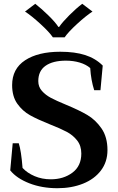

<svg xmlns="http://www.w3.org/2000/svg" viewBox="-20 -983 622 1013"><path d="M112 -922 166 -963Q198 -938 234.5 -902.5Q271 -867 288 -841H292Q310 -867 346 -903Q382 -939 414 -963L468 -922Q434 -900 387 -857Q340 -814 321 -786H259Q240 -814 193 -857Q146 -900 112 -922ZM34 -84 47 -227H79Q92 -187 99 -97Q124 -70 163 -53.5Q202 -37 248 -37Q315 -37 362 -72Q409 -107 409 -173Q409 -214 387 -242Q365 -270 332 -287.5Q299 -305 243 -327Q178 -353 138.5 -375Q99 -397 71.5 -435.5Q44 -474 44 -534Q44 -620 112.5 -665Q181 -710 298 -710Q375 -710 429.5 -692.5Q484 -675 522 -637L510 -507H477Q460 -560 456 -624Q434 -643 400.5 -653Q367 -663 328 -663Q259 -663 220.5 -636Q182 -609 182 -555Q182 -525 201 -503.5Q220 -482 248 -467Q276 -452 327 -431Q397 -402 440.5 -376.5Q484 -351 515.5 -305.5Q547 -260 547 -191Q547 -129 512.5 -83.5Q478 -38 418 -14Q358 10 283 10Q201 10 134.5 -16Q68 -42 34 -84Z"/></svg>

Font: Trirong SemiBold
Style: Regular
Weight: 600
Designer: Katatrad Team
Foundry: CadsonDemak
Version: Version 1.000